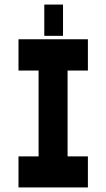

<svg xmlns="http://www.w3.org/2000/svg" viewBox="-20 -810 466 841"><path d="M61 11V-125H149V-501H61V-638H365V-501H276V-125H365V11ZM174 -653V-790H256V-653Z"/></svg>

Font: Pixelify Sans
Style: Bold
Weight: 700
Designer: Stefie Justprince
Foundry: Typecalism Foundryline
Version: Version 1.000